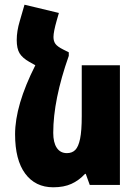

<svg xmlns="http://www.w3.org/2000/svg" viewBox="-20 -785 579 815"><path d="M489 -508V0H361L344 -47H341Q315 -19 283 -4.5Q251 10 206 10Q130 10 87 -48Q44 -106 44 -215Q44 -338 130 -508L105 -522Q75 -539 63 -559Q51 -579 51 -615Q51 -653 64 -696L84 -765L230 -730L221 -699Q207 -650 207 -628Q207 -610 215.5 -598.5Q224 -587 248 -575L272 -563V-548Q206 -361 206 -221Q206 -180 221 -157.5Q236 -135 264 -135Q286 -135 299.5 -148.5Q313 -162 320 -196Q327 -230 327 -292V-508Z"/></svg>

Font: Noto Sans Armenian Black Cond
Style: Regular
Weight: 900
Width: 3
Designer: Monotype Design team
Foundry: Monotype Imaging Inc.
Version: Version 1.000